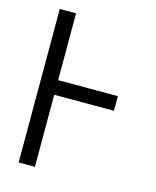

<svg xmlns="http://www.w3.org/2000/svg" viewBox="-111 -812 722 888"><g transform="rotate(15 250.0 -367.5)"><path d="M64 0V-735H142V-415H428V-345H142V0Z"/></g></svg>

Font: Iosevka Term
Style: Regular
Weight: 400
Monospace: yes
Designer: Belleve Invis
Foundry: Belleve Invis
Version: Version 30.0.1